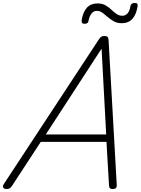

<svg xmlns="http://www.w3.org/2000/svg" viewBox="-66 -1257 946 1291"><path d="M-22 14Q-38 14 -44 5Q-50 -4 -40 -20L600 -994Q607 -1005 615 -1010Q623 -1015 637 -1015Q650 -1015 656.5 -1009.5Q663 -1004 664 -988L719 -14Q720 0 713.5 7Q707 14 692 14Q678 14 673 8.5Q668 3 667 -10L650 -303H208L16 -9Q6 5 -1 9.5Q-8 14 -22 14ZM242 -353H648L617 -930ZM502 -1097Q480 -1097 483 -1120Q492 -1177 518.5 -1205.5Q545 -1234 589 -1234Q621 -1234 643 -1221.5Q665 -1209 682 -1192.5Q699 -1176 717 -1163.5Q735 -1151 757 -1151Q777 -1151 791.5 -1167Q806 -1183 811 -1216Q815 -1237 839 -1237Q852 -1237 856.5 -1232Q861 -1227 859 -1214Q850 -1158 823.5 -1129.5Q797 -1101 752 -1101Q722 -1101 699.5 -1113.5Q677 -1126 659 -1142Q641 -1158 623.5 -1171Q606 -1184 584 -1184Q565 -1184 550.5 -1167.5Q536 -1151 529 -1117Q528 -1107 521.5 -1102Q515 -1097 502 -1097Z"/></svg>

Font: Playwrite RO ExtraLight
Style: Regular
Weight: 250
Version: Version 1.002